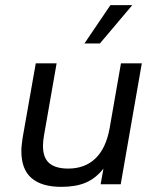

<svg xmlns="http://www.w3.org/2000/svg" viewBox="-20 -716 610 746"><path d="M218 10Q142 10 102.5 -24Q63 -58 63 -129Q63 -141 64.5 -154Q66 -167 68 -181L119 -470H200L151 -190Q149 -179 148 -168.5Q147 -158 147 -149Q147 -103 171.5 -82Q196 -61 245 -61Q310 -61 351 -100.5Q392 -140 406 -218L450 -470H531L449 0H371L382 -61Q352 -23 313.5 -6.5Q275 10 218 10ZM308 -547 409 -696H494L368 -547Z"/></svg>

Font: Celebes
Style: Italic
Weight: 400
Italic angle: -10°
Designer: Anugrah Pasau
Foundry: Lafontype
Version: Version 1.000; ttfautohint (v1.8.4)